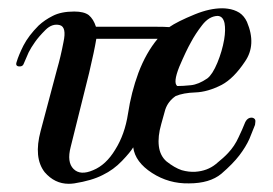

<svg xmlns="http://www.w3.org/2000/svg" viewBox="-20 -447 666 468"><path d="M485.4 -255.9Q463.9 -241.2 445.3 -239.3Q425.8 -237.3 412.1 -237.3Q401.4 -245.1 417 -284.2Q433.6 -323.2 445.3 -343.8Q456.1 -364.3 472.7 -385.7Q489.3 -407.2 509.8 -408.2Q523.4 -408.2 527.3 -390.6Q530.3 -374 526.4 -350.6Q521.5 -322.3 509.8 -293.9Q498 -265.6 485.4 -255.9ZM207 -32.2Q175.8 -18.6 159.2 -35.2Q142.6 -51.8 152.3 -88.9Q183.6 -214.8 197.3 -269.5Q210 -323.2 214.8 -352.5Q220.7 -352.5 236.3 -352.5Q252 -352.5 271.5 -352.5Q299.8 -352.5 328.1 -352.5Q357.4 -352.5 364.3 -352.5Q335.9 -318.4 317.4 -269.5Q299.8 -221.7 292 -169.9Q284.2 -119.1 260.7 -82Q238.3 -44.9 207 -32.2ZM304.7 -87.9Q309.6 -51.8 350.6 -25.4Q391.6 1 440.4 0Q491.2 0 519.5 -23.4Q547.9 -47.9 563.5 -68.4Q579.1 -88.9 587.9 -108.4Q595.7 -127 601.6 -142.6Q602.5 -147.5 602.5 -150.4Q603.5 -158.2 594.7 -160.2Q582 -161.1 576.2 -145.5Q571.3 -132.8 561.5 -112.3Q551.8 -90.8 536.1 -74.2Q526.4 -63.5 505.9 -46.9Q485.4 -30.3 456.1 -28.3Q440.4 -27.3 422.9 -32.2Q405.3 -38.1 385.7 -53.7Q370.1 -67.4 367.2 -90.8Q364.3 -114.3 373 -144.5Q377 -159.2 382.8 -179.7Q389.6 -200.2 408.2 -212.9Q426.8 -220.7 456.1 -221.7Q486.3 -222.7 520.5 -240.2Q549.8 -255.9 577.1 -296.9Q605.5 -337.9 582 -393.6Q575.2 -408.2 563.5 -416Q550.8 -423.8 535.2 -425.8Q528.3 -426.8 521.5 -426.8Q491.2 -426.8 455.1 -412.1Q412.1 -394.5 392.6 -380.9Q380.9 -381.8 360.4 -381.8Q339.8 -381.8 316.4 -381.8Q283.2 -381.8 252 -381.8Q221.7 -381.8 213.9 -381.8Q208 -400.4 196.3 -410.2Q184.6 -418.9 161.1 -418.9Q128.9 -418.9 108.4 -408.2Q88.9 -398.4 74.2 -384.8Q49.8 -360.4 37.1 -335.9Q25.4 -312.5 20.5 -295.9Q19.5 -293 19.5 -291Q19.5 -286.1 25.4 -285.2Q34.2 -284.2 37.1 -290Q43.9 -306.6 49.8 -319.3Q55.7 -331.1 65.4 -344.7Q74.2 -357.4 90.8 -374Q107.4 -390.6 126 -385.7Q142.6 -380.9 134.8 -344.7Q127.9 -308.6 119.1 -278.3Q96.7 -194.3 79.1 -127.9Q61.5 -62.5 88.9 -27.3Q113.3 1 147.5 1Q154.3 1 161.1 0Q204.1 -6.8 230.5 -20.5Q256.8 -33.2 277.3 -54.7Q297.9 -76.2 304.7 -87.9Z"/></svg>

Font: Gilchrist
Style: Regular
Weight: 400
Version: 1.0